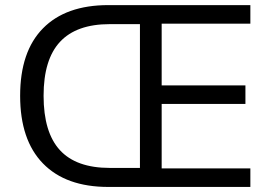

<svg xmlns="http://www.w3.org/2000/svg" viewBox="-20 -739 1061 759"><path d="M408.2 0Q240.2 0 149.9 -92.8Q59.6 -185.5 59.6 -360.4Q59.6 -535.2 149.9 -627Q240.2 -718.8 408.2 -718.8H969.7V-645.5H619.1V-401.4H950.2V-328.1H619.1V-73.2H969.7V0ZM152.3 -360.4Q152.3 -215.8 216.8 -145.5Q281.2 -75.2 414.1 -75.2H533.2V-643.6H414.1Q282.2 -643.6 217.3 -573.7Q152.3 -503.9 152.3 -360.4Z"/></svg>

Font: Min Sans
Style: Regular
Weight: 400
Designer: Jinseong-Kim, NotoSansCJK, Nunito
Foundry: Jinseong-Kim
Version: Version 1.400;Glyphs 3.1.2 (3151)